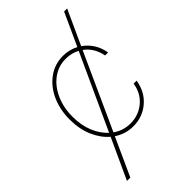

<svg xmlns="http://www.w3.org/2000/svg" viewBox="-280 -805 1089 1089"><g transform="rotate(-45 264.0 -261.0)"><path d="M74.6 204.5H47.6L159.1 -38Q116.1 -74.6 90.2 -133.9Q63.9 -193.9 63.9 -271.3Q63.9 -312.9 71.9 -349.8Q79.9 -386.7 94.5 -418Q109 -449.2 129.4 -474.1Q149.9 -498.9 174.7 -516.7Q226.2 -554 292.6 -554Q342.3 -554 385.3 -531.2L475.1 -727.3H499.3L404.5 -519.5Q435.7 -498.2 457.6 -464.8Q479.4 -431.5 487.2 -386.4H463.1Q448.9 -460.2 394.9 -498.6L188.2 -44.4Q235.1 -11.4 292.6 -11.4Q357.6 -11.4 406.2 -51.8Q454.2 -92 464.5 -159.1H488.6Q475.5 -80.3 420.8 -34.4Q366.8 11.4 292.6 11.4Q230.1 11.4 178.3 -23.4ZM169 -60 375.7 -510.7Q337.7 -531.2 292.6 -531.2Q247.9 -532 209.9 -511.9Q171.9 -491.8 144.5 -456.5Q117.2 -421.2 101.7 -373.6Q86.3 -326 86.6 -271.3Q86.6 -202.1 109 -147.7Q120.4 -120.7 135.3 -98.9Q150.2 -77.1 169 -60Z"/></g></svg>

Font: Linik Sans Thin
Style: Regular
Weight: 100
Designer: Fonts by Rasmus Andersson / Changes by Cristiano Sobral with parts from Marc Monis
Foundry: rsms
Version: Version 3.020; ttfautohint (v1.6)